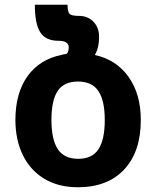

<svg xmlns="http://www.w3.org/2000/svg" viewBox="-20 -780 659 810"><path d="M45 -274Q45 -387 96 -458.5Q147 -530 242 -549Q248 -551 262 -553Q270 -564 270 -580Q270 -608 226 -608Q173 -608 150 -643.5Q127 -679 127 -760H265Q265 -730 273.5 -721.5Q282 -713 313 -713Q350 -713 374 -688.5Q398 -664 398 -625Q398 -578 380 -548Q471 -528 522.5 -455.5Q574 -383 574 -274Q574 -140 504 -65Q434 10 308 10Q227 10 167.5 -25.5Q108 -61 76.5 -125.5Q45 -190 45 -274ZM422 -274Q422 -356 395 -396Q368 -436 309 -436Q250 -436 223.5 -396.5Q197 -357 197 -274Q197 -191 224 -150.5Q251 -110 310 -110Q369 -110 395.5 -150.5Q422 -191 422 -274Z"/></svg>

Font: Noto Sans Georgian
Style: Regular
Weight: 600
Designer: Monotype Design team
Foundry: Monotype Imaging Inc.
Version: Version 1.000